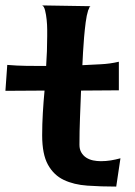

<svg xmlns="http://www.w3.org/2000/svg" viewBox="-20 -687 500 709"><path d="M273.4 -152.3Q273.4 -135.7 280.3 -124Q287.1 -112.3 298.3 -105Q309.6 -97.7 323.7 -94.7Q337.9 -91.8 352.5 -91.8Q371.1 -91.8 389.2 -94.7Q407.2 -97.7 424.8 -102.5L409.2 2Q352.5 2 302.7 -1.5Q252.9 -4.9 215.8 -22.5Q178.7 -40 157.2 -78.6Q135.7 -117.2 135.7 -187.5Q135.7 -228.5 138.2 -270Q140.6 -311.5 144.5 -352.5L0 -351.6L6.8 -447.3Q42 -444.3 78.1 -443.8Q114.3 -443.4 150.4 -443.4Q152.3 -471.7 153.3 -498.5Q154.3 -525.4 154.3 -553.7Q154.3 -559.6 154.3 -577.1Q154.3 -594.7 152.3 -613.8Q150.4 -632.8 146.5 -648.4Q142.6 -664.1 135.7 -667L315.4 -664.1Q311.5 -664.1 309.6 -658.2Q307.6 -652.3 305.7 -649.4Q299.8 -630.9 296.4 -604.5Q293 -578.1 290.5 -549.3Q288.1 -520.5 286.6 -493.7Q285.2 -466.8 284.2 -446.3Q317.4 -448.2 351.6 -449.7Q385.7 -451.2 418.9 -459V-353.5L279.3 -352.5Q277.3 -302.7 275.4 -252.4Q273.4 -202.1 273.4 -152.3Z"/></svg>

Font: Cherry Cream Soda
Style: Regular
Weight: 400
Designer: Font Diner, Inc
Foundry: Font Diner, Inc
Version: Version 1.000